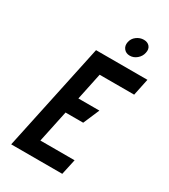

<svg xmlns="http://www.w3.org/2000/svg" viewBox="-214 -985 952 1084"><g transform="rotate(30 262.5 -443.0)"><path d="M395 -886Q370 -886 348.5 -870Q327 -854 322 -828Q317 -803 331 -785.5Q345 -768 370 -768Q395 -768 415.5 -785.5Q436 -803 441 -828Q447 -854 433.5 -870Q420 -886 395 -886ZM41 0H374L396 -101H173L217 -309H332L377 -414H240L277 -590H502L525 -700H190Z"/></g></svg>

Font: Advent Pro
Style: Italic
Weight: 400
Italic angle: -12°
Designer: VivaRado, Andreas Kalpakidis
Foundry: VivaRado, Andreas Kalpakidis
Version: Version 3.000